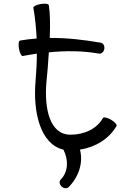

<svg xmlns="http://www.w3.org/2000/svg" viewBox="-20 -795 653 1042"><path d="M352 221C407 166 433 89 414 17C497 4 571 -40 613 -112C616 -118 603 -133 583 -145C562 -157 543 -161 539 -155C504 -93 434 -64 363 -64C247 -64 220 -211 232 -349C237 -399 242 -456 245 -511C336 -520 427 -520 518 -504C530 -502 543 -513 546 -529C549 -545 541 -560 528 -563C436 -579 343 -590 250 -589C253 -660 252 -724 245 -767C243 -775 223 -777 200 -773C177 -769 160 -760 161 -753C171 -698 176 -642 179 -586C149 -584 119 -580 89 -575C81 -574 79 -554 83 -531C87 -508 96 -490 103 -491C129 -496 155 -500 180 -504C180 -454 177 -404 173 -355C158 -187 199 -12 324 17L325 19C352 72 351 137 310 179C300 188 302 205 314 217C325 228 342 230 352 221Z"/></svg>

Font: Nupuram Expanded Light
Style: Regular
Weight: 300
Width: 7
Designer: Santhosh Thottingal (santhosh.thottingal@gmail.com)
Foundry: SMC
Version: Version 1.000